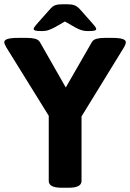

<svg xmlns="http://www.w3.org/2000/svg" viewBox="-26 -880 611 902"><path d="M172 -734Q147 -734 139.5 -736.5Q132 -739 132 -744Q132 -747 135.5 -752.5Q139 -758 153 -774L209 -837Q221 -851 233.5 -855.5Q246 -860 269 -860H289Q312 -860 324.5 -855Q337 -850 350 -836L405 -774Q419 -758 422.5 -752.5Q426 -747 426 -744Q426 -739 419 -736.5Q412 -734 386 -734Q370 -734 356 -738.5Q342 -743 328 -751L279 -779L230 -751Q217 -744 203 -739Q189 -734 172 -734ZM263 2Q203 2 203 -30V-336L4 -657Q-6 -674 -6 -682Q-6 -702 58 -702H101Q123 -702 138.5 -698Q154 -694 161 -683L283 -469L406 -683Q413 -694 428.5 -698Q444 -702 466 -702H502Q565 -702 565 -682Q565 -672 556 -657L357 -333V-30Q357 2 297 2Z"/></svg>

Font: Asap
Style: Bold
Weight: 700
Designer: Pablo Cosgaya
Foundry: Omnibus-Type
Version: Version 3.001; ttfautohint (v1.8.3)